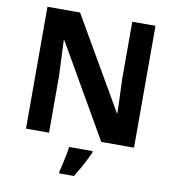

<svg xmlns="http://www.w3.org/2000/svg" viewBox="-98 -801 1009 1108"><g transform="rotate(10 406.5 -246.5)"><path d="M723 0H531L220 -540H216Q218 -489 220.5 -438Q223 -387 225 -336V0H90V-714H281L591 -179H594Q593 -212 592 -245Q591 -278 589.5 -310.5Q588 -343 587 -376V-714H723ZM491 71Q481 93 468.5 117.5Q456 142 441.5 168Q427 194 410 221H323V208Q329 188 334.5 162Q340 136 345.5 109Q351 82 353 61H491Z"/></g></svg>

Font: Noto Sans Lisu
Style: Regular
Weight: 400
Designer: Monotype Design Team. David Williams.
Foundry: Monotype Imaging Inc.
Version: Version 2.102